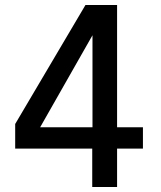

<svg xmlns="http://www.w3.org/2000/svg" viewBox="-20 -745 640 765"><path d="M347.5 -153H40.5V-251L320.5 -725H446.5V-238H549.5V-153H446.5V0H347.5ZM348.5 -238V-604.5L140 -238Z"/></svg>

Font: JuliaMono Medium
Style: Regular
Weight: 500
Monospace: yes
Designer: cormullion
Foundry: corm
Version: Version 0.054; ttfautohint (v1.8.4)